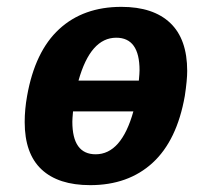

<svg xmlns="http://www.w3.org/2000/svg" viewBox="-20 -530 580 560"><path d="M526 -323Q526 -296 519 -250Q496 -120 425 -55Q354 10 243 10Q150 10 101 -36Q52 -82 52 -174Q52 -211 59 -250Q82 -380 152.5 -445Q223 -510 334 -510Q427 -510 476.5 -463Q526 -416 526 -323ZM209 -295H385Q387 -317 387 -325Q387 -420 319 -420Q244 -420 209 -295ZM369 -205H193Q191 -183 191 -175Q191 -80 259 -80Q334 -80 369 -205Z"/></svg>

Font: Scada
Style: Bold Italic
Weight: 700
Italic angle: -10°
Version: Version 4.000